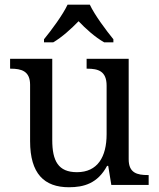

<svg xmlns="http://www.w3.org/2000/svg" viewBox="-20 -786 675 816"><path d="M526.9 -108.9V-536.1H348.1V-494.1H351.1C396.5 -494.1 433.1 -484.4 433.1 -421.9V-215.8C433.1 -119.6 395 -54.2 307.1 -54.2C227.5 -54.2 202.1 -102.1 202.1 -190.9V-536.1H22.9V-494.1H25.9C70.3 -494.1 107.9 -484.4 107.9 -425.8V-186C107.9 -47.9 168 9.8 272.9 9.8C336.4 9.8 395 -6.3 435.1 -81.1H439.9L453.1 0H611.8V-42H608.9C563.5 -42 526.9 -50.3 526.9 -108.9ZM167 -606H206.1C243.7 -627.9 283.2 -664.1 314 -695.8C343.8 -664.1 384.3 -627.9 422.9 -606H461.9V-619.1C431.2 -656.7 382.3 -722.2 361.8 -766.1H267.1C246.6 -722.2 197.8 -656.7 167 -619.1Z"/></svg>

Font: The Erased English
Style: Regular
Weight: 400
Designer: Monotype Design team + ligartures altered by 180 Amsterdam
Foundry: Monotype Imaging Inc.
Version: Version 1.030;Glyphs 3.1.2 (3151)